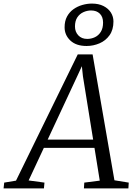

<svg xmlns="http://www.w3.org/2000/svg" viewBox="-80 -1053 754 1073"><path d="M-60 0 -56.5 -32.5 9.5 -43.5 354.5 -749H437.5L559.5 -45.5L639.5 -32.5L637.5 0H389L391 -32.5L477.5 -43.5L448 -226.5H165L80 -44.5L168.5 -32.5L165.5 0ZM186.5 -273H440.5L383.5 -626.5L377.5 -683L353.5 -631ZM404 -796Q345.5 -796 313.2 -826.5Q281 -857 281 -900.5Q281 -935.5 294.5 -960.5Q308 -985.5 330.5 -1001.5Q353 -1017.5 380 -1025.2Q407 -1033 434 -1033Q471.5 -1033 498.5 -1019.2Q525.5 -1005.5 539.8 -982.8Q554 -960 554 -933Q554 -886.5 532.2 -856Q510.5 -825.5 476 -810.8Q441.5 -796 404 -796ZM407.5 -835.5Q430 -835.5 450.2 -845Q470.5 -854.5 483.2 -874.8Q496 -895 496 -927Q496 -958.5 478 -976.5Q460 -994.5 429 -994.5Q407 -994.5 386 -985Q365 -975.5 352 -955.8Q339 -936 339 -905Q339 -875.5 357.5 -855.5Q376 -835.5 407.5 -835.5Z"/></svg>

Font: Merriweather 36pt Light
Style: Italic
Weight: 300
Italic angle: -7.8°
Version: Version 2.101